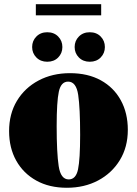

<svg xmlns="http://www.w3.org/2000/svg" viewBox="-20 -873 648 908"><path d="M296 15Q213 15 151.8 -19Q90.5 -53 56.8 -113.2Q23 -173.5 23 -253Q23 -334.5 60 -396Q97 -457.5 162.2 -492.2Q227.5 -527 311 -527Q395.5 -527 456.8 -493.2Q518 -459.5 551.2 -399Q584.5 -338.5 584.5 -259Q584.5 -177.5 546.8 -115.8Q509 -54 444 -19.5Q379 15 296 15ZM305 -24.5Q339 -24.5 349 -72Q359 -119.5 359 -235.5Q359 -361.5 349.8 -424.2Q340.5 -487 302 -487Q268.5 -487 258.2 -439.5Q248 -392 248 -276.5Q248 -150.5 257.5 -87.5Q267 -24.5 305 -24.5ZM203.5 -581Q172 -581 152 -601.2Q132 -621.5 132 -650.5Q132 -680 152 -700.2Q172 -720.5 203.5 -720.5Q235.5 -720.5 255.2 -700.2Q275 -680 275 -650.5Q275 -621.5 255.2 -601.2Q235.5 -581 203.5 -581ZM404.5 -581Q373 -581 353 -601.2Q333 -621.5 333 -650.5Q333 -680 353 -700.2Q373 -720.5 404.5 -720.5Q436.5 -720.5 456.2 -700.2Q476 -680 476 -650.5Q476 -621.5 456.2 -601.2Q436.5 -581 404.5 -581ZM149.5 -800.5V-853H458.5V-800.5Z"/></svg>

Font: Newsreader Display ExtraBold
Style: Regular
Weight: 800
Designer: Hugues Gentile
Foundry: Production Type
Version: Version 1.001